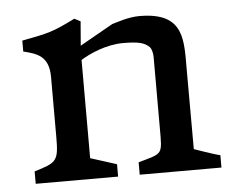

<svg xmlns="http://www.w3.org/2000/svg" viewBox="-43 -568 747 618"><g transform="rotate(-5 330.5 -259.5)"><path d="M48.3 0H314.5V-40L230 -66.9V-384.3C258.8 -402.3 313 -426.8 367.7 -426.8C418.9 -426.8 437.5 -420.9 452.6 -406.2C458 -400.4 461.9 -386.7 461.9 -373.5V-143.6C461.9 -54.7 464.8 -63.5 384.3 -40V0H648.4V-40C629.4 -43.9 564.9 -66.9 564.9 -66.9L564.5 -318.4C564 -416 576.2 -508.8 427.2 -508.8C390.6 -508.8 351.1 -494.1 338.4 -490.7C288.1 -462.4 231.4 -430.2 231.4 -430.2L237.8 -508.3L218.3 -518.6C145.5 -482.4 134.8 -480 45.4 -462.9V-427.7C86.9 -417 127.4 -407.7 127.4 -338.4V-142.6C127.4 -65.4 120.1 -62 48.3 -40Z"/></g></svg>

Font: Donegal One
Style: Regular
Weight: 400
Designer: Gary Lonergan
Foundry: Sorkin Type Co.
Version: Version 1.004